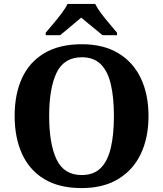

<svg xmlns="http://www.w3.org/2000/svg" viewBox="-20 -951 834 981"><path d="M397.4 10Q282.2 10 206.2 -36Q130.2 -82 92.5 -165Q54.8 -248 54.8 -359Q54.8 -470 92.5 -552Q130.2 -634 206.7 -679.5Q283.2 -725 398.4 -725Q508 -725 584 -679.5Q660 -634 699.4 -551.5Q738.8 -469 738.8 -358Q738.8 -247.4 699.4 -164.7Q660 -82 583.5 -36Q507 10 397.4 10ZM397.4 -56.6Q458.6 -56.6 494.5 -92.4Q530.4 -128.2 546.2 -195.6Q562 -263 562 -358Q562 -453 546.2 -520.4Q530.4 -587.8 494.5 -623.1Q458.6 -658.4 398.4 -658.4Q307.4 -658.4 269.3 -579.6Q231.2 -500.8 231.2 -358Q231.2 -215.8 269.1 -136.2Q307 -56.6 397.4 -56.6ZM213.6 -784Q229.6 -803 251.7 -829Q273.8 -855 294.2 -882Q314.6 -909 325 -931H466.4Q477 -909 497.3 -882Q517.6 -855 540 -829Q562.4 -803 577.8 -784V-771H504Q491.2 -782 471.1 -798.2Q451 -814.4 430.5 -831.4Q410 -848.4 395 -861Q380 -848.4 359.7 -831.4Q339.4 -814.4 320.1 -798.2Q300.8 -782 287 -771H213.6Z"/></svg>

Font: Noto Serif Hentaigana ExtraLight
Style: Regular
Weight: 200
Designer: Kazuhiro Yamada
Foundry: nipponia
Version: Version 1.000